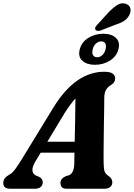

<svg xmlns="http://www.w3.org/2000/svg" viewBox="-44 -1152 817 1172"><path d="M174 -170Q152 -133.5 154 -111.5Q156 -89.5 175.5 -80.5L195 -72.5Q207.5 -65.5 212.2 -57.2Q217 -49 217 -40.5Q217 -21.5 204.5 -10.8Q192 0 171 0H17.5Q-24 0 -24 -34.5Q-24 -49.5 -16.2 -61.5Q-8.5 -73.5 16 -87.5Q32.5 -96.5 51.5 -123Q70.5 -149.5 90.5 -182.5L287.5 -504.5Q355 -611 431.2 -662.5Q507.5 -714 591.5 -714Q629 -714 644 -702.5Q659 -691 659 -673.5Q659 -650.5 638 -636Q617 -624.5 604.8 -606.2Q592.5 -588 592.5 -552.5Q592.5 -524.5 591.8 -482Q591 -439.5 590.2 -391Q589.5 -342.5 589 -295.8Q588.5 -249 588.2 -212.2Q588 -175.5 588.5 -157Q589 -123.5 594 -107Q599 -90.5 623 -74.5Q641.5 -60 641.5 -39Q641.5 -22 629.2 -11Q617 0 595 0H362.5Q341 0 333 -10.2Q325 -20.5 325 -35Q325 -50 333.8 -60Q342.5 -70 359.5 -77.5L376.5 -82Q393.5 -89 401.2 -108Q409 -127 409.5 -155.5Q409.5 -168 410 -184.5Q410.5 -201 410.5 -220H204.5ZM352.5 -465 245 -287H412Q413.5 -351 414.8 -422Q416 -493 416.5 -551Q403.5 -537 387.8 -516.2Q372 -495.5 352.5 -465ZM618 -1076Q647 -1106 672.8 -1122Q698.5 -1138 725 -1128.5Q748 -1120.5 752 -1099.5Q756 -1078.5 744 -1057.5Q732 -1036 711.2 -1023Q690.5 -1010 656.5 -999.5L569.5 -965.5Q559 -962.5 550 -964Q541 -965.5 538 -972.5Q534.5 -980 539.5 -988Q544.5 -996 552 -1003.5ZM535.5 -756.5Q486 -756.5 458.5 -781.5Q431 -806.5 443 -851.5Q455 -896.5 495.8 -921.2Q536.5 -946 586 -946Q637 -946 663.8 -920.5Q690.5 -895 679 -851.5Q667.5 -807.5 627 -782Q586.5 -756.5 535.5 -756.5ZM574.5 -899.5Q557 -899.5 542.2 -886.8Q527.5 -874 522 -851.5Q516 -828.5 524 -815.5Q532 -802.5 549 -802.5Q566.5 -802.5 580.8 -815.8Q595 -829 600.5 -851.5Q606 -873.5 598.8 -886.5Q591.5 -899.5 574.5 -899.5Z"/></svg>

Font: Fraunces 9pt S050
Style: Bold Italic
Weight: 700
Italic angle: -16°
Version: Version 1.000; ttfautohint (v1.8.3)